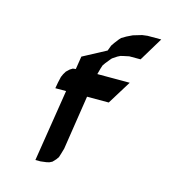

<svg xmlns="http://www.w3.org/2000/svg" viewBox="-72 -472 471 531"><g transform="rotate(15 163.0 -206.0)"><path d="M76.2 0 108.9 -206.1H78.1L81.1 -223.1L85 -240.2L88.9 -249L94.2 -257.8L103 -266.1L110.8 -271L119.1 -272L125 -309.1L190.9 -344.2L196.8 -359.9L203.1 -369.1L212.9 -381.8L217.8 -387.2L231 -395L247.1 -402.8L272 -410.2L287.1 -412.1H326.2L285.2 -344.2H252.9L236.8 -340.8L229 -338.9L221.2 -335L208 -326.2L204.1 -321.8L193.8 -309.1L188 -300.8L185.1 -292L180.2 -273.9H272.9L231 -206.1H168.9L145 -50.8L140.1 -34.2L137.2 -24.9L131.8 -17.1L123 -7.8L115.2 -3.9L106.9 -2L90.8 0Z"/></g></svg>

Font: Petahja
Style: Italic
Weight: 400
Designer: T. Christopher White
Version: Version 1.1